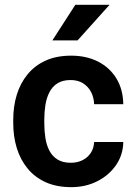

<svg xmlns="http://www.w3.org/2000/svg" viewBox="-20 -770 561 800"><path d="M274.9 -91.8Q302.2 -91.8 323.7 -102.5Q345.2 -113.3 358.2 -132.8Q371.1 -152.3 372.1 -178.2H493.7Q492.7 -124.5 463.4 -82Q434.1 -39.6 385.5 -14.9Q336.9 9.8 276.9 9.8Q215.8 9.8 170.4 -10.7Q125 -31.2 95 -67.9Q64.9 -104.5 50 -152.8Q35.2 -201.2 35.2 -256.3V-272Q35.2 -327.1 50 -375.5Q64.9 -423.8 95 -460.4Q125 -497.1 170.4 -517.6Q215.8 -538.1 276.4 -538.1Q340.3 -538.1 388.9 -513.2Q437.5 -488.3 465.1 -442.9Q492.7 -397.5 493.7 -335.9H372.1Q371.1 -364.3 359.4 -386.7Q347.7 -409.2 326.2 -422.9Q304.7 -436.5 273.9 -436.5Q241.2 -436.5 219.5 -422.9Q197.8 -409.2 185.8 -385.5Q173.8 -361.8 169.2 -332.8Q164.6 -303.7 164.6 -272V-256.3Q164.6 -224.1 169.2 -194.8Q173.8 -165.5 185.8 -142.3Q197.8 -119.1 219.5 -105.5Q241.2 -91.8 274.9 -91.8ZM198.2 -601.6 293.9 -750H436.5L303.2 -601.6Z"/></svg>

Font: Roboto SemiBold
Style: Regular
Weight: 600
Designer: Christian Robertson
Foundry: Google
Version: Version 3.009; 2024